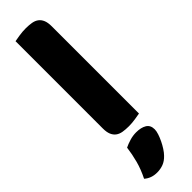

<svg xmlns="http://www.w3.org/2000/svg" viewBox="-311 -654 903 903"><g transform="rotate(-45 140.0 -202.5)"><path d="M225 -1Q214 1 192.5 4.5Q171 8 149 8Q127 8 109.5 5Q92 2 80 -7Q68 -16 61.5 -31.5Q55 -47 55 -72V-652Q66 -654 87.5 -657.5Q109 -661 131 -661Q153 -661 170.5 -658Q188 -655 200 -646Q212 -637 218.5 -621.5Q225 -606 225 -581ZM168 223Q151 241 131.5 248.5Q112 256 89 256Q51 256 25 233Q46 191 56.5 151.5Q67 112 72 73Q88 65 109.5 58.5Q131 52 153 52Q185 52 205 64Q225 76 225 104Q225 116 219.5 132.5Q214 149 206 165.5Q198 182 188 197.5Q178 213 168 223Z"/></g></svg>

Font: Baloo
Style: Regular
Weight: 400
Designer: Sarang Kulkarni and Ek Type
Foundry: Ek Type
Version: Version 1.100;PS 1.000;hotconv 1.0.88;makeotf.lib2.5.647800;